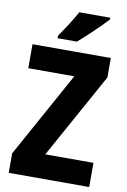

<svg xmlns="http://www.w3.org/2000/svg" viewBox="-100 -989 694 1048"><g transform="rotate(10 247.0 -465.0)"><path d="M424 -921V-930H252C229 -886 193 -832 160 -784V-770H267C316 -812 392 -884 424 -921ZM471 0V-134H204L465 -606V-714H31V-581H286L25 -108V0Z"/></g></svg>

Font: Noto Sans Khmer Condensed ExtraBold
Style: Regular
Weight: 800
Width: 3
Designer: Danh Hong and the Monotype Design Team
Foundry: Monotype Imaging Inc.
Version: Version 2.004